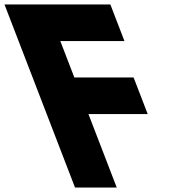

<svg xmlns="http://www.w3.org/2000/svg" viewBox="-278 -845 865 865"><path d="M219.2 -825H-257.8L60 0H248L120.5 -331H387.5L323.9 -496H56.9L-6.3 -660H282.7Z"/></svg>

Font: Hussar
Style: BdOpOblFour
Weight: 700
Foundry: Cannot Into Space Fonts
Version: Version 2.00